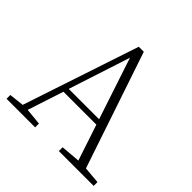

<svg xmlns="http://www.w3.org/2000/svg" viewBox="-172 -841 1002 1002"><g transform="rotate(45 328.5 -340.0)"><path d="M313 -607 202 -266H426ZM9 0V-28L91 -37L305 -680H342L559 -36L652 -28V0H395V-28L502 -37L436 -236H193L128 -37L220 -28V0Z"/></g></svg>

Font: Source Serif Pro Light
Style: Regular
Weight: 300
Designer: Frank Grießhammer
Foundry: Adobe Systems Incorporated
Version: Version 3.001;hotconv 1.0.111;makeotfexe 2.5.65597